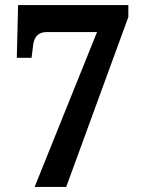

<svg xmlns="http://www.w3.org/2000/svg" viewBox="-20 -734 565 754"><path d="M116 0 361 -608H163Q116 -608 110 -556L104 -507H46L51 -714H484V-667L240 0Z"/></svg>

Font: Noto Serif Lao SemiCondensed
Style: Bold
Weight: 700
Width: 4
Designer: Monotype Design Team
Foundry: Monotype Imaging Inc.
Version: Version 2.003; ttfautohint (v1.8.4.7-5d5b)